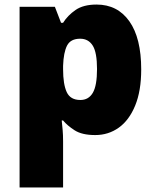

<svg xmlns="http://www.w3.org/2000/svg" viewBox="-20 -583 683 843"><path d="M404 -563Q496 -563 548 -489.5Q600 -416 600 -278Q600 -184 573.5 -119.5Q547 -55 501.5 -22.5Q456 10 398 10Q340 10 307.5 -11Q275 -32 257 -54H251Q253 -35 255 -13Q257 9 257 38V240H66V-553H221L248 -483H257Q277 -515 311.5 -539Q346 -563 404 -563ZM332 -413Q290 -413 274.5 -383Q259 -353 257 -294V-279Q257 -213 273 -178.5Q289 -144 333 -144Q369 -144 387.5 -175.5Q406 -207 406 -280Q406 -353 387 -383Q368 -413 332 -413Z"/></svg>

Font: Noto Sans Gujarati UI Black
Style: Regular
Weight: 900
Designer: Jelle Bosma - Monotype Design Team, Universal Thirst
Foundry: Monotype Imaging Inc.
Version: Version 2.106; ttfautohint (v1.8.4.7-5d5b)